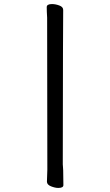

<svg xmlns="http://www.w3.org/2000/svg" viewBox="-20 -806 540 945"><path d="M267 119Q251 119 231 111Q211 103 211 88L213 29L212 -719Q210 -751 210 -771Q210 -786 236 -786Q253 -786 272 -779Q291 -772 291 -757Q290 -720 289 3Q290 8 290 16.5Q290 25 291 33L292 105Q292 119 267 119Z"/></svg>

Font: LXGW WenKai Mono TC
Style: Bold
Weight: 700
Designer: LXGW / Fontworks Inc.
Foundry: LXGW / Fontworks Inc.
Version: Version 1.330